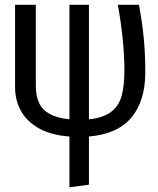

<svg xmlns="http://www.w3.org/2000/svg" viewBox="-20 -560 655 797"><path d="M349.2 -64.6Q409.7 -71.3 441.5 -95.9Q473.3 -120.5 484.9 -161.8Q496.4 -203.1 496.4 -269.2Q496.4 -326.2 489.5 -396.2Q482.6 -466.2 469.2 -540H556.9Q570.3 -467.7 576.7 -401.8Q583.1 -335.9 583.1 -260Q583.1 -141.5 525.9 -72.6Q468.7 -3.6 349.2 6.7V206.7L268.2 217.4V6.7Q191.8 1 141.3 -27.4Q90.8 -55.9 66.7 -100Q42.6 -144.1 42.6 -197.9V-540H128.7V-205.6Q128.7 -161.5 142.1 -132.8Q155.4 -104.1 185.9 -87.2Q216.4 -70.3 268.2 -64.6V-540H349.2Z"/></svg>

Font: Fira Code Fixed
Style: Regular
Weight: 400
Monospace: yes
Designer: Carrois Corporate, Edenspiekermann AG, Nikita Prokopov
Foundry: Carrois Corporate, Edenspiekermann AG, Nikita Prokopov
Version: Version 5.002